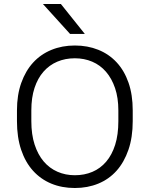

<svg xmlns="http://www.w3.org/2000/svg" viewBox="-20 -935 750 962"><path d="M355 7Q290 7 237 -15Q184 -37 145.5 -79.5Q107 -122 86 -184.5Q65 -247 65 -328V-382Q65 -459 86.5 -519.5Q108 -580 146 -621.5Q184 -663 237.5 -685Q291 -707 355 -707Q419 -707 472.5 -685.5Q526 -664 564.5 -622.5Q603 -581 624 -520.5Q645 -460 645 -382V-328Q645 -247 623.5 -184.5Q602 -122 564 -79.5Q526 -37 472.5 -15Q419 7 355 7ZM355 -57Q403 -57 443 -74Q483 -91 512 -125Q541 -159 557 -209.5Q573 -260 573 -328V-382Q573 -445 556.5 -493.5Q540 -542 511 -575.5Q482 -609 442 -626Q402 -643 355 -643Q307 -643 267 -626Q227 -609 198 -576Q169 -543 153 -494.5Q137 -446 137 -382V-328Q137 -261 153.5 -210.5Q170 -160 199 -126Q228 -92 268 -74.5Q308 -57 355 -57ZM195 -915H285L405 -765H331Z"/></svg>

Font: PT Root UI
Style: Regular
Weight: 400
Designer: Vitaly Kuzmin
Foundry: ParaType Ltd.
Version: Version 2.001G